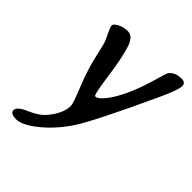

<svg xmlns="http://www.w3.org/2000/svg" viewBox="-192 -570 884 884"><g transform="rotate(45 249.5 -128.5)"><path d="M200.7 -14.6Q200.7 -29.8 168.9 -108.4Q137.2 -187 122.6 -252.2Q107.9 -317.4 104.2 -328.9Q100.6 -340.3 85.9 -370.4Q71.3 -400.4 71.3 -409.7Q71.3 -418.9 92.5 -431.2Q113.8 -443.4 144.5 -443.4Q178.2 -443.4 195.3 -385.7Q212.4 -328.1 226.3 -226.3Q240.2 -124.5 249 -124.5Q260.3 -124.5 274.4 -137.7Q303.7 -165 333.5 -224.4Q363.3 -283.7 385.5 -358.9Q407.7 -434.1 409.2 -436Q429.7 -463.9 472.2 -463.9Q499 -463.9 499 -441.4Q499 -416 458 -327.6Q323.7 -37.6 275.6 35.2Q227.5 107.9 166.3 157.7Q105 207.5 66.2 207.5Q27.3 207.5 27.3 185.8Q27.3 164.1 77.1 142.6Q127 121.1 149.4 95.7Q200.7 37.1 200.7 -14.6Z"/></g></svg>

Font: Averia Libre
Style: Italic
Weight: 400
Italic angle: -7.90001°
Version: Version 1.002